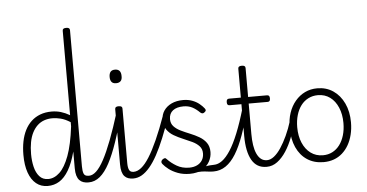

<svg xmlns="http://www.w3.org/2000/svg" viewBox="-66 -1245 2664 1394"><g transform="rotate(-5 1265.5 -548.0)"><path d="M228 17Q179 17 144 -11.5Q109 -40 90 -93.5Q71 -147 71 -223Q71 -275 80 -320.5Q89 -366 107.5 -402.5Q126 -439 154 -465Q182 -491 219 -505Q256 -519 302 -519Q337 -519 369 -509.5Q401 -500 434 -481V-1096Q434 -1106 440.5 -1110.5Q447 -1115 461 -1115Q474 -1115 480.5 -1110.5Q487 -1106 487 -1096V-103Q487 -69 494.5 -50Q502 -31 530 -31Q538 -31 542 -23.5Q546 -16 545.5 -7Q545 2 539.5 9.5Q534 17 524 17Q504 17 487.5 11.5Q471 6 459 -6.5Q447 -19 440.5 -40.5Q434 -62 434 -94V-216Q412 -133 381.5 -81.5Q351 -30 313 -6.5Q275 17 228 17ZM236 -33Q280 -33 319 -69.5Q358 -106 388 -186.5Q418 -267 434 -399V-430Q396 -454 363.5 -462Q331 -470 304 -470Q271 -470 243 -460Q215 -450 193.5 -429.5Q172 -409 157 -379.5Q142 -350 134.5 -311Q127 -272 127 -224Q127 -174 137.5 -130.5Q148 -87 172 -60Q196 -33 236 -33Z M526 17Q516 17 510.5 9.5Q505 2 505.5 -7Q506 -16 513 -23.5Q520 -31 533 -31Q559 -31 586 -56Q613 -81 642 -134.5Q671 -188 703.5 -273Q736 -358 773 -477Q776 -487 784.5 -488.5Q793 -490 800 -485Q807 -480 804 -469Q773 -349 742 -258Q711 -167 678.5 -106Q646 -45 608.5 -14Q571 17 526 17Z M851 17Q831 17 815 11.5Q799 6 787.5 -6.5Q776 -19 770 -40.5Q764 -62 764 -94V-496Q764 -506 770.5 -510.5Q777 -515 790 -515Q804 -515 810.5 -510.5Q817 -506 817 -496V-99Q817 -65 825.5 -48Q834 -31 857 -31Q867 -31 871.5 -23.5Q876 -16 875.5 -7Q875 2 869 9.5Q863 17 851 17ZM787 -683Q765 -683 754.5 -695.5Q744 -708 744 -732Q744 -757 754.5 -769.5Q765 -782 787 -782Q809 -782 820 -769.5Q831 -757 831 -732Q832 -707 820.5 -695Q809 -683 787 -683Z M851 17Q841 17 836 9.5Q831 2 832.5 -7Q834 -16 840.5 -23.5Q847 -31 858 -31Q886 -31 914.5 -54Q943 -77 973 -124.5Q1003 -172 1036.5 -246.5Q1070 -321 1107 -425Q1112 -436 1122 -436Q1132 -436 1139.5 -429Q1147 -422 1143 -412Q1113 -325 1085 -256.5Q1057 -188 1029 -136.5Q1001 -85 972 -51Q943 -17 913.5 0Q884 17 851 17Z M1322 -11Q1351 -19 1372.5 -23.5Q1394 -28 1411.5 -29.5Q1429 -31 1443 -31Q1452 -31 1456 -23.5Q1460 -16 1459 -7Q1458 2 1452 9.5Q1446 17 1437 17Q1415 17 1394.5 14Q1374 11 1351 10Q1328 9 1296 16ZM1263 19Q1215 19 1176.5 4.5Q1138 -10 1111.5 -30.5Q1085 -51 1071 -69Q1064 -77 1064.5 -85.5Q1065 -94 1074 -102Q1084 -109 1091 -110Q1098 -111 1105 -102Q1133 -72 1172.5 -49Q1212 -26 1263 -26Q1296 -26 1320.5 -38Q1345 -50 1358 -71.5Q1371 -93 1371 -121Q1371 -153 1351.5 -174Q1332 -195 1301.5 -209.5Q1271 -224 1236 -238.5Q1201 -253 1170 -271Q1139 -289 1119.5 -317Q1100 -345 1100 -388Q1100 -426 1120 -455.5Q1140 -485 1176 -502Q1212 -519 1261 -519Q1297 -519 1326.5 -508Q1356 -497 1377.5 -479.5Q1399 -462 1412 -445Q1419 -436 1418 -429.5Q1417 -423 1407 -416Q1400 -410 1392.5 -410.5Q1385 -411 1377 -418Q1350 -445 1322.5 -459Q1295 -473 1259 -473Q1210 -473 1182 -451.5Q1154 -430 1154 -389Q1154 -357 1173.5 -336Q1193 -315 1224 -300Q1255 -285 1290 -271Q1325 -257 1356 -239Q1387 -221 1406.5 -194Q1426 -167 1426 -126Q1426 -90 1408 -57Q1390 -24 1354 -2.5Q1318 19 1263 19Z M1436 17Q1426 17 1420.5 9.5Q1415 2 1415.5 -7Q1416 -16 1423 -23.5Q1430 -31 1443 -31Q1473 -31 1503 -53Q1533 -75 1563.5 -122Q1594 -169 1624.5 -244.5Q1655 -320 1686 -426Q1689 -435 1697.5 -436.5Q1706 -438 1713 -433Q1720 -428 1718 -418Q1691 -310 1662 -228.5Q1633 -147 1599.5 -92.5Q1566 -38 1525.5 -10.5Q1485 17 1436 17Z M1822 17Q1786 17 1759.5 1.5Q1733 -14 1715.5 -44.5Q1698 -75 1689 -119Q1680 -163 1680 -221V-452H1594Q1584 -452 1579.5 -457.5Q1575 -463 1575 -476Q1575 -488 1579.5 -494Q1584 -500 1594 -500H1680V-711Q1680 -721 1686.5 -725.5Q1693 -730 1707 -730Q1720 -730 1726.5 -725.5Q1733 -721 1733 -711V-500H1871Q1881 -500 1885.5 -494Q1890 -488 1890 -476Q1890 -463 1885.5 -457.5Q1881 -452 1871 -452H1733V-230Q1733 -186 1738.5 -149.5Q1744 -113 1756 -86.5Q1768 -60 1786 -45.5Q1804 -31 1829 -31Q1839 -31 1844 -23.5Q1849 -16 1848.5 -7Q1848 2 1841.5 9.5Q1835 17 1822 17Z M1824 17Q1814 17 1808.5 9.5Q1803 2 1803.5 -7Q1804 -16 1811 -23.5Q1818 -31 1831 -31Q1856 -31 1882 -51.5Q1908 -72 1932.5 -109Q1957 -146 1979.5 -194.5Q2002 -243 2020 -301Q2023 -310 2031 -311.5Q2039 -313 2045.5 -308.5Q2052 -304 2050 -293Q2037 -236 2016 -180.5Q1995 -125 1966 -80.5Q1937 -36 1901.5 -9.5Q1866 17 1824 17Z M2238 19Q2170 19 2119.5 -14Q2069 -47 2041.5 -107.5Q2014 -168 2014 -250Q2014 -310 2030.5 -359Q2047 -408 2077.5 -444Q2108 -480 2148.5 -499.5Q2189 -519 2238 -519Q2304 -519 2354 -485Q2404 -451 2432.5 -390.5Q2461 -330 2461 -252Q2461 -204 2450.5 -162Q2440 -120 2421 -87Q2402 -54 2375 -30Q2348 -6 2313.5 6.5Q2279 19 2238 19ZM2238 -31Q2276 -31 2307 -47Q2338 -63 2360 -92.5Q2382 -122 2394 -162.5Q2406 -203 2406 -252Q2406 -315 2385 -364.5Q2364 -414 2326.5 -441.5Q2289 -469 2238 -469Q2200 -469 2168.5 -453Q2137 -437 2115 -408Q2093 -379 2081 -338.5Q2069 -298 2069 -250Q2069 -186 2090 -136.5Q2111 -87 2149 -59Q2187 -31 2238 -31Z"/></g></svg>

Font: Playwrite FR Moderne ExtraLight
Style: Regular
Weight: 250
Version: Version 1.002